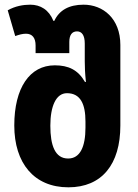

<svg xmlns="http://www.w3.org/2000/svg" viewBox="-20 -790 588 820"><path d="M272 10C415 10 494 -88 494 -254V-598C494 -711 420 -770 337 -770C274 -770 233 -746 212 -701H208C189 -748 153 -770 109 -770C79 -770 45 -764 13 -746L45 -636C62 -642 76 -646 91 -646C118 -646 132 -628 132 -596V-563H276V-611C276 -641 288 -656 309 -656C329 -656 342 -640 342 -604V-528C342 -503 343 -477 347 -440H343C313 -492 272 -511 214 -511C107 -511 41 -415 41 -254C41 -94 125 10 272 10ZM271 -113C215 -113 195 -169 195 -253C195 -336 219 -392 266 -392C324 -392 345 -345 345 -271V-245C345 -163 322 -113 271 -113Z"/></svg>

Font: Noto Sans Georgian Condensed ExtraBold
Style: Regular
Weight: 800
Width: 3
Designer: Monotype Design Team, Akaki Razmadze
Foundry: Google LLC
Version: Version 2.005